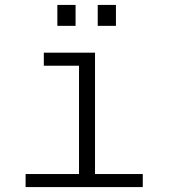

<svg xmlns="http://www.w3.org/2000/svg" viewBox="-20 -760 690 780"><path d="M301 0V-546H366V0ZM84 0V-53H560V0ZM158 -493V-546H333V-493ZM377 -655V-740H451V-655ZM213 -655V-740H287V-655Z"/></svg>

Font: Azeret Mono Thin ExtraLight
Style: Regular
Weight: 250
Version: Version 1.002